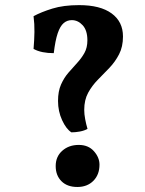

<svg xmlns="http://www.w3.org/2000/svg" viewBox="-20 -736 577 765"><path d="M295.4 -715.6Q379.5 -715.6 424.7 -682.6Q470 -649.6 470 -590.7Q470 -549.6 454.4 -519.7Q438.9 -489.7 416.1 -465.8Q393.3 -442 370 -418.4Q346.7 -394.8 331.1 -366.2Q315.6 -337.6 315.6 -298.2Q315.6 -281 319.4 -261.1Q323.1 -241.1 328.7 -222.4Q316 -215.3 298.4 -212Q280.7 -208.7 264.5 -208.7Q243.8 -221.8 227.5 -257.1Q211.2 -292.4 211.2 -333.8Q211.2 -372.2 223.1 -399.1Q235.1 -426.1 252.5 -446.2Q269.9 -466.3 287.1 -485Q304.3 -503.6 316.3 -524.8Q328.2 -546 328.2 -575.4Q328.2 -614.8 309.5 -635.3Q290.7 -655.8 266 -655.8Q247.3 -655.8 233.5 -643.8Q219.6 -631.9 209.9 -603.4Q200.2 -574.9 194.2 -524.2Q170.3 -524.2 150.2 -528.2Q130 -532.3 113.7 -540.9Q116.7 -576.5 117.2 -608.5Q117.7 -640.5 113.7 -671.5Q144 -688 188.6 -701.8Q233.1 -715.6 295.4 -715.6ZM288.2 9Q247.8 9 224.9 -14Q201.9 -37 201.9 -74.4Q201.9 -112.3 228.2 -135.4Q254.4 -158.6 293.7 -158.6Q332 -158.6 354.2 -133.6Q376.4 -108.7 376.4 -79.8Q376.4 -40.2 352.1 -15.6Q327.7 9 288.2 9Z"/></svg>

Font: Vollkorn
Style: Regular
Weight: 400
Designer: Friedrich Althausen
Foundry: Friedrich Althausen
Version: Version 5.001